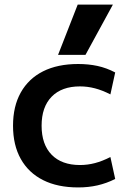

<svg xmlns="http://www.w3.org/2000/svg" viewBox="-20 -810 582 840"><path d="M322 10Q232 10 168.5 -22Q105 -54 71 -114.5Q37 -175 37 -260Q37 -345 71 -405.5Q105 -466 168.5 -498Q232 -530 322 -530Q367 -530 406.5 -521.5Q446 -513 484 -493L463 -397Q428 -415 395.5 -423.5Q363 -432 330 -432Q250 -432 206 -387Q162 -342 162 -260Q162 -178 206 -133Q250 -88 330 -88Q363 -88 395.5 -96.5Q428 -105 463 -123L484 -27Q446 -8 406.5 1Q367 10 322 10ZM354 -570H234L320 -790H474Z"/></svg>

Font: M PLUS 2 SemiBold
Style: Regular
Weight: 600
Designer: Coji Morishita
Foundry: UNDERFOREST DESIGN
Version: Version 1.001